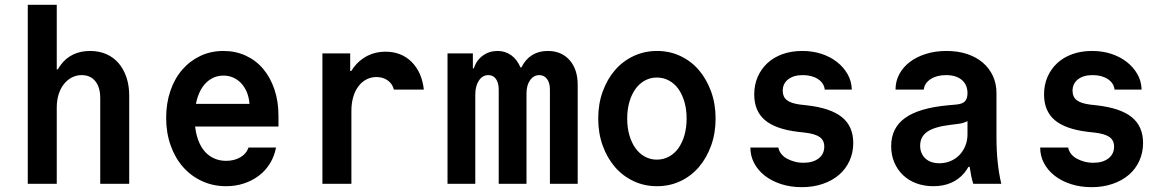

<svg xmlns="http://www.w3.org/2000/svg" viewBox="-20 -761 4840 795"><path d="M95 0H215V-315Q215 -345 222.5 -369.5Q230 -394 244 -412Q258 -430 277 -440Q296 -450 318 -450Q354 -450 374.5 -425Q395 -400 395 -355V0H515V-365Q515 -407 503.5 -441Q492 -475 471 -499.5Q450 -524 420 -537Q390 -550 353 -550Q314 -550 283.5 -535.5Q253 -521 232 -493Q211 -465 199.5 -425Q188 -385 188 -335L223 -474H215V-741H95Z M728 -237H1133V-282Q1133 -341.6 1116.3 -390.9Q1099.6 -440.1 1069.8 -475.6Q1040 -511 997.8 -530.5Q955.6 -550 905.4 -550Q853 -550 809.7 -529.5Q766.4 -509 734.7 -472.5Q703 -436 685.5 -384.8Q668 -333.5 668 -273.3Q668 -211 686.6 -158.8Q705.2 -106.6 738.1 -69.3Q771 -32 816.7 -11Q862.4 10 916 10Q955.6 10 990.3 -1.5Q1025 -13 1052.5 -34Q1080 -55 1098 -84.5Q1116 -114 1123 -150H1009Q1000 -124 974.8 -109.5Q949.6 -95 916 -95Q886.2 -95 861.6 -107.5Q837 -120 820.5 -143Q804 -166 795 -199Q786 -232 786 -272.7Q786 -312.6 794.5 -345.3Q803 -378 818.5 -400.5Q834 -423 856 -435.5Q878 -448 905 -448Q927.5 -448 946.2 -439.5Q965 -431 979 -416Q993 -401 1002 -379.5Q1011 -358 1013 -331H728Z M1435 0V-302Q1435 -333 1442.5 -359Q1450 -385 1464 -403.5Q1478 -422 1497 -432Q1516 -442 1539 -442Q1566 -442 1585.5 -428Q1605 -414 1611 -390H1735Q1727 -462 1684.5 -504.5Q1642 -547 1576 -547Q1535 -547 1501.5 -530Q1468 -513 1444.5 -482Q1421 -451 1408 -407.5Q1395 -364 1395 -311L1438 -467H1430V-540H1315V0Z M1833 0H1948V-370Q1948 -405 1963 -427.5Q1978 -450 2002 -450Q2022 -450 2033.5 -434Q2045 -418 2045 -390V0H2160V-374Q2160 -408 2175 -429Q2190 -450 2213 -450Q2233 -450 2245 -434Q2257 -418 2257 -390V0H2372V-410Q2372 -474 2338.5 -512Q2305 -550 2248 -550Q2211 -550 2183.5 -533Q2156 -516 2139 -482H2135Q2121 -515 2096.5 -532.5Q2072 -550 2040 -550Q2006 -550 1979.5 -531Q1953 -512 1942 -478H1938V-540H1833Z M2700.4 10Q2753 10 2797.5 -11Q2842 -32 2874 -69.5Q2906 -107 2924.5 -158.2Q2943 -209.4 2943 -270Q2943 -330.6 2924.5 -381.8Q2906 -433 2874 -470.5Q2842 -508 2797.4 -529Q2752.9 -550 2700.4 -550Q2648 -550 2603.2 -528.8Q2558.3 -507.6 2526.2 -470.3Q2494 -433 2475.5 -381.8Q2457 -330.6 2457 -270Q2457 -209.4 2475.5 -158.2Q2494 -107 2526.1 -69.7Q2558.2 -32.4 2603 -11.2Q2647.7 10 2700.4 10ZM2699.6 -100Q2672.9 -100 2650.2 -112.4Q2627.5 -124.8 2611.2 -147.4Q2595 -170 2586 -201.2Q2577 -232.4 2577 -270Q2577 -307.6 2586 -338.8Q2595 -370 2611.2 -392.6Q2627.5 -415.2 2650.2 -427.6Q2672.9 -440 2699.6 -440Q2727 -440 2750 -427.5Q2773 -415 2789.1 -392.5Q2805.1 -369.9 2814.1 -338.7Q2823 -307.6 2823 -270Q2823 -232.4 2814.1 -201.3Q2805.1 -170.1 2789.1 -147.5Q2773 -125 2750 -112.5Q2727 -100 2699.6 -100Z M3087 -150Q3087 -115 3103 -85Q3119 -55 3147.5 -33Q3176 -11 3215 1.5Q3254 14 3300 14Q3347 14 3386.5 0.5Q3426 -13 3454 -37Q3482 -61 3497.5 -95Q3513 -129 3513 -169Q3513 -238 3466 -276Q3419 -314 3320 -325L3293 -328Q3255 -333 3238 -346.5Q3221 -360 3221 -385Q3221 -415 3243.5 -432.5Q3266 -450 3304 -450Q3342 -450 3367 -433.5Q3392 -417 3395 -390H3507Q3506 -425 3489.5 -454Q3473 -483 3445.5 -504.5Q3418 -526 3381.5 -538Q3345 -550 3302 -550Q3257 -550 3220.5 -537Q3184 -524 3158 -500Q3132 -476 3117.5 -443Q3103 -410 3103 -370Q3103 -301 3147.5 -263.5Q3192 -226 3285 -215L3312 -212Q3355 -207 3374 -193.5Q3393 -180 3393 -154Q3393 -123 3369.5 -105Q3346 -87 3307 -87Q3287 -87 3269 -92Q3251 -97 3237 -105Q3223 -113 3214 -125Q3205 -137 3203 -150Z M3986 -375Q3986 -352 3975 -341Q3964 -330 3938 -328L3905 -325Q3785 -314 3727.5 -272.5Q3670 -231 3670 -156Q3670 -119 3683 -88.5Q3696 -58 3719 -36Q3742 -14 3774 -2Q3806 10 3845 10Q3886 10 3918 -4Q3950 -18 3972 -44Q3994 -70 4006 -107.5Q4018 -145 4018 -193L3965 -70H3995Q3998 -50 4001.5 -32.5Q4005 -15 4010 0H4126Q4116 -42 4111 -90Q4106 -138 4106 -193V-376Q4106 -415 4091 -447Q4076 -479 4049 -502Q4022 -525 3984 -537.5Q3946 -550 3899 -550Q3853 -550 3814.5 -538Q3776 -526 3748 -505Q3720 -484 3704 -454.5Q3688 -425 3688 -390H3805Q3808 -417 3833.5 -433.5Q3859 -450 3897 -450Q3939 -450 3962.5 -430Q3986 -410 3986 -375ZM3986 -292V-204Q3986 -179 3977 -157Q3968 -135 3952.5 -119Q3937 -103 3915.5 -94Q3894 -85 3870 -85Q3833 -85 3811.5 -105Q3790 -125 3790 -158Q3790 -195 3819.5 -215.5Q3849 -236 3915 -244L3947 -248Q3989 -253 4008 -278.5Q4027 -304 4027 -352Z M4287 -150Q4287 -115 4303 -85Q4319 -55 4347.5 -33Q4376 -11 4415 1.5Q4454 14 4500 14Q4547 14 4586.5 0.5Q4626 -13 4654 -37Q4682 -61 4697.5 -95Q4713 -129 4713 -169Q4713 -238 4666 -276Q4619 -314 4520 -325L4493 -328Q4455 -333 4438 -346.5Q4421 -360 4421 -385Q4421 -415 4443.5 -432.5Q4466 -450 4504 -450Q4542 -450 4567 -433.5Q4592 -417 4595 -390H4707Q4706 -425 4689.5 -454Q4673 -483 4645.5 -504.5Q4618 -526 4581.5 -538Q4545 -550 4502 -550Q4457 -550 4420.5 -537Q4384 -524 4358 -500Q4332 -476 4317.5 -443Q4303 -410 4303 -370Q4303 -301 4347.5 -263.5Q4392 -226 4485 -215L4512 -212Q4555 -207 4574 -193.5Q4593 -180 4593 -154Q4593 -123 4569.5 -105Q4546 -87 4507 -87Q4487 -87 4469 -92Q4451 -97 4437 -105Q4423 -113 4414 -125Q4405 -137 4403 -150Z"/></svg>

Font: CommitMonoV142 ExtLt
Style: Regular
Weight: 200
Monospace: yes
Designer: Eigil Nikolajsen
Foundry: Eigil Nikolajsen
Version: Version 1.142